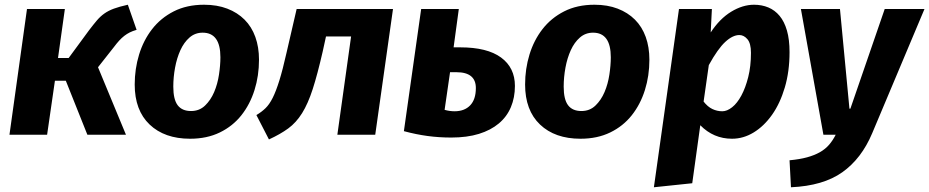

<svg xmlns="http://www.w3.org/2000/svg" viewBox="-20 -569 3925 811"><path d="M20 0 94 -531H254L225 -324H270L356 -441Q375 -466 389.5 -483Q404 -500 421 -512Q438 -524 461 -532.5Q484 -541 520 -549L557 -443Q540 -438 528 -432Q516 -426 505 -417.5Q494 -409 483.5 -397.5Q473 -386 461 -370L394 -285L512 0H349L258 -228H212L179 0Z M842 -549Q897 -549 940 -532.5Q983 -516 1013 -486Q1043 -456 1058.5 -413Q1074 -370 1074 -317Q1074 -249 1055 -188.5Q1036 -128 999.5 -82Q963 -36 908.5 -9.5Q854 17 783 17Q675 17 612 -43Q549 -103 549 -212Q549 -278 567.5 -338.5Q586 -399 622.5 -446Q659 -493 714 -521Q769 -549 842 -549ZM836 -431Q804 -431 780.5 -410.5Q757 -390 742 -357Q727 -324 719.5 -283.5Q712 -243 712 -203Q712 -149 730.5 -124.5Q749 -100 787 -100Q822 -100 846 -123Q870 -146 884.5 -180Q899 -214 905 -254Q911 -294 911 -327Q911 -431 836 -431Z M1063 -83Q1085 -96 1101.5 -112Q1118 -128 1132 -156Q1146 -184 1160 -229Q1174 -274 1190 -345L1233 -531H1640L1565 0H1405L1463 -415H1357L1343 -351Q1321 -255 1301 -193Q1281 -131 1256 -91Q1231 -51 1197.5 -26.5Q1164 -2 1116 20Z M1886 12Q1835 12 1786.5 5.5Q1738 -1 1686 -15L1759 -531H1918L1896 -369H1924Q2038 -369 2096.5 -326Q2155 -283 2155 -206Q2155 -157 2138 -116.5Q2121 -76 2087 -47.5Q2053 -19 2003 -3.5Q1953 12 1886 12ZM1881 -264 1858 -105Q1879 -99 1900 -99Q1942 -99 1966 -124Q1990 -149 1990 -197Q1990 -264 1908 -264Z M2491 -549Q2546 -549 2589 -532.5Q2632 -516 2662 -486Q2692 -456 2707.5 -413Q2723 -370 2723 -317Q2723 -249 2704 -188.5Q2685 -128 2648.5 -82Q2612 -36 2557.5 -9.5Q2503 17 2432 17Q2324 17 2261 -43Q2198 -103 2198 -212Q2198 -278 2216.5 -338.5Q2235 -399 2271.5 -446Q2308 -493 2363 -521Q2418 -549 2491 -549ZM2485 -431Q2453 -431 2429.5 -410.5Q2406 -390 2391 -357Q2376 -324 2368.5 -283.5Q2361 -243 2361 -203Q2361 -149 2379.5 -124.5Q2398 -100 2436 -100Q2471 -100 2495 -123Q2519 -146 2533.5 -180Q2548 -214 2554 -254Q2560 -294 2560 -327Q2560 -431 2485 -431Z M3072 17Q2994 17 2938 -40L2904 205L2742 222L2848 -531H2987L2982 -432Q3020 -490 3068.5 -519.5Q3117 -549 3165 -549Q3198 -549 3225.5 -537.5Q3253 -526 3273 -502Q3293 -478 3304 -440Q3315 -402 3315 -349Q3315 -267 3295 -199.5Q3275 -132 3241 -84Q3207 -36 3163.5 -9.5Q3120 17 3072 17ZM3031 -99Q3051 -99 3072.5 -116Q3094 -133 3111.5 -165.5Q3129 -198 3140.5 -243.5Q3152 -289 3152 -346Q3152 -386 3137 -403.5Q3122 -421 3103 -421Q3075 -421 3043.5 -392Q3012 -363 2974 -294L2952 -140Q2969 -118 2989 -108.5Q3009 -99 3031 -99Z M3363 -531H3528L3568 -110H3572L3717 -531H3885L3664 -6Q3619 101 3538 158.5Q3457 216 3321 222L3315 108Q3358 104 3389 95.5Q3420 87 3443 74Q3466 61 3482 42.5Q3498 24 3510 0H3458Z"/></svg>

Font: Szlgxwxxxixliatcpuztgldltzi
Style: Regular
Weight: 700
Italic angle: -8°
Designer: Carrois Corporate & Edenspiekermann
Foundry: Carrois Corporate GbR & Edenspiekermann AG
Version: Version 2.001